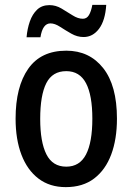

<svg xmlns="http://www.w3.org/2000/svg" viewBox="-20 -758 543 788"><path d="M460 -271Q460 -187 436.5 -124Q413 -61 366.5 -25.5Q320 10 250 10Q184 10 138 -25Q92 -60 68 -123Q44 -186 44 -271Q44 -402 96 -476Q148 -550 252 -550Q347 -550 403.5 -478.5Q460 -407 460 -271ZM145 -270Q145 -175 170.5 -124.5Q196 -74 252 -74Q307 -74 333 -124Q359 -174 359 -271Q359 -367 333 -416.5Q307 -466 252 -466Q195 -466 170 -416.5Q145 -367 145 -270ZM89 -605Q92 -640 102.5 -670Q113 -700 132.5 -718.5Q152 -737 183 -737Q209 -737 232.5 -723Q256 -709 278 -695Q300 -681 320 -681Q336 -681 345 -696Q354 -711 359 -738H416Q412 -674 386.5 -640Q361 -606 323 -606Q297 -606 272.5 -620Q248 -634 226.5 -648Q205 -662 187 -662Q155 -662 146 -605Z"/></svg>

Font: Noto Sans Arabic UI Cn Md
Style: Regular
Weight: 500
Width: 3
Designer: Monotype Design Team, Nadine Chahine and Nizar Qandah
Foundry: Monotype Imaging Inc.
Version: Version 2.010; ttfautohint (v1.8.4.7-5d5b)